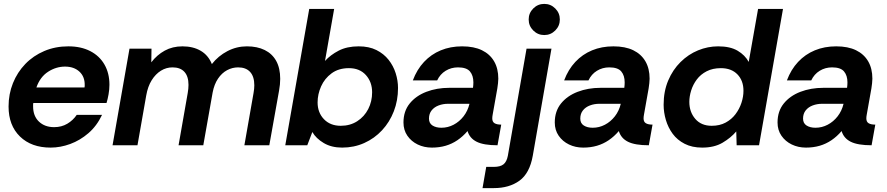

<svg xmlns="http://www.w3.org/2000/svg" viewBox="-20 -746 4557 986"><path d="M240 12Q141 12 82.5 -45Q24 -102 24 -199Q24 -263 46.5 -319Q69 -375 110 -417.5Q151 -460 207.5 -484Q264 -508 331 -508Q396 -508 443.5 -483.5Q491 -459 516.5 -414.5Q542 -370 542 -311Q542 -287 537.5 -261.5Q533 -236 527 -217H151Q150 -213 150 -209Q150 -205 150 -200Q150 -150 180 -121.5Q210 -93 258 -93Q296 -93 325.5 -110.5Q355 -128 374 -156H504Q477 -99 434 -62Q391 -25 340.5 -6.5Q290 12 240 12ZM167 -297H414Q415 -301 415 -304Q415 -307 415 -308Q416 -352 388 -378Q360 -404 314 -404Q268 -404 227 -377.5Q186 -351 167 -297Z M558 0 645 -496H758L757 -426Q786 -464 826 -486Q866 -508 917 -508Q972 -508 1011 -485Q1050 -462 1068 -417Q1101 -459 1148 -483.5Q1195 -508 1248 -508Q1301 -508 1339.5 -489Q1378 -470 1398.5 -433Q1419 -396 1419 -341Q1419 -313 1413 -280L1363 0H1235L1282 -268Q1284 -279 1285 -289Q1286 -299 1286 -308Q1286 -353 1264.5 -376.5Q1243 -400 1203 -400Q1173 -400 1146 -385.5Q1119 -371 1099.5 -342Q1080 -313 1072 -271L1024 0H897L944 -268Q946 -279 947 -290Q948 -301 948 -310Q948 -354 927 -377Q906 -400 866 -400Q834 -400 806.5 -383Q779 -366 759 -334Q739 -302 731 -256L686 0Z M1737 12Q1682 12 1642.5 -11.5Q1603 -35 1584 -68L1558 0H1445L1568 -700H1696L1649 -433Q1677 -464 1719.5 -486Q1762 -508 1822 -508Q1875 -508 1913 -489Q1951 -470 1975.5 -439Q2000 -408 2012 -370Q2024 -332 2024 -294Q2024 -230 2002.5 -174.5Q1981 -119 1942 -77Q1903 -35 1850.5 -11.5Q1798 12 1737 12ZM1730 -100Q1778 -100 1814.5 -123.5Q1851 -147 1871 -186Q1891 -225 1891 -272Q1891 -325 1859 -360.5Q1827 -396 1772 -396Q1719 -396 1683 -369.5Q1647 -343 1629 -302.5Q1611 -262 1611 -220Q1611 -168 1643.5 -134Q1676 -100 1730 -100Z M2198 12Q2158 12 2125 -4Q2092 -20 2072 -49Q2052 -78 2052 -117Q2052 -175 2084 -214.5Q2116 -254 2169.5 -274.5Q2223 -295 2287 -295H2409Q2410 -303 2410.5 -309.5Q2411 -316 2411 -323Q2411 -358 2393.5 -379Q2376 -400 2332 -400Q2297 -400 2268.5 -382.5Q2240 -365 2225 -333H2100Q2121 -389 2157.5 -428Q2194 -467 2243.5 -487.5Q2293 -508 2353 -508Q2414 -508 2455 -488Q2496 -468 2517.5 -431Q2539 -394 2539 -342Q2539 -331 2537.5 -318.5Q2536 -306 2534 -292L2510 -157Q2509 -153 2508.5 -147Q2508 -141 2508 -138Q2508 -120 2520 -113Q2532 -106 2554 -106L2535 0Q2464 0 2428 -18Q2392 -36 2381 -73Q2357 -45 2329 -26Q2301 -7 2268.5 2.5Q2236 12 2198 12ZM2247 -90Q2280 -90 2309.5 -105.5Q2339 -121 2360.5 -148.5Q2382 -176 2391 -213H2281Q2255 -213 2232.5 -204.5Q2210 -196 2196.5 -179Q2183 -162 2183 -137Q2183 -113 2201 -101.5Q2219 -90 2247 -90Z M2458 220 2477 111H2516Q2549 111 2565.5 98Q2582 85 2588 54L2684 -496H2812L2716 54Q2700 144 2647.5 182Q2595 220 2516 220ZM2775 -566Q2742 -566 2718.5 -589.5Q2695 -613 2695 -646Q2695 -679 2718.5 -702.5Q2742 -726 2775 -726Q2808 -726 2831.5 -702.5Q2855 -679 2855 -646Q2855 -613 2831.5 -589.5Q2808 -566 2775 -566Z M2975 12Q2935 12 2902 -4Q2869 -20 2849 -49Q2829 -78 2829 -117Q2829 -175 2861 -214.5Q2893 -254 2946.5 -274.5Q3000 -295 3064 -295H3186Q3187 -303 3187.5 -309.5Q3188 -316 3188 -323Q3188 -358 3170.5 -379Q3153 -400 3109 -400Q3074 -400 3045.5 -382.5Q3017 -365 3002 -333H2877Q2898 -389 2934.5 -428Q2971 -467 3020.5 -487.5Q3070 -508 3130 -508Q3191 -508 3232 -488Q3273 -468 3294.5 -431Q3316 -394 3316 -342Q3316 -331 3314.5 -318.5Q3313 -306 3311 -292L3287 -157Q3286 -153 3285.5 -147Q3285 -141 3285 -138Q3285 -120 3297 -113Q3309 -106 3331 -106L3312 0Q3241 0 3205 -18Q3169 -36 3158 -73Q3134 -45 3106 -26Q3078 -7 3045.5 2.5Q3013 12 2975 12ZM3024 -90Q3057 -90 3086.5 -105.5Q3116 -121 3137.5 -148.5Q3159 -176 3168 -213H3058Q3032 -213 3009.5 -204.5Q2987 -196 2973.5 -179Q2960 -162 2960 -137Q2960 -113 2978 -101.5Q2996 -90 3024 -90Z M3586 12Q3534 12 3496 -7.5Q3458 -27 3434.5 -59Q3411 -91 3399.5 -130Q3388 -169 3388 -208Q3388 -277 3411.5 -332.5Q3435 -388 3475 -427.5Q3515 -467 3565 -487.5Q3615 -508 3668 -508Q3730 -508 3768 -485.5Q3806 -463 3825 -428L3873 -700H4001L3878 0H3763L3761 -71Q3733 -38 3690.5 -13Q3648 12 3586 12ZM3635 -100Q3676 -100 3706.5 -116.5Q3737 -133 3757 -159.5Q3777 -186 3787.5 -217.5Q3798 -249 3798 -280Q3798 -332 3767 -364Q3736 -396 3682 -396Q3640 -396 3609 -380Q3578 -364 3558.5 -338Q3539 -312 3529.5 -281.5Q3520 -251 3520 -223Q3520 -171 3550.5 -135.5Q3581 -100 3635 -100Z M4119 12Q4079 12 4046 -4Q4013 -20 3993 -49Q3973 -78 3973 -117Q3973 -175 4005 -214.5Q4037 -254 4090.5 -274.5Q4144 -295 4208 -295H4330Q4331 -303 4331.5 -309.5Q4332 -316 4332 -323Q4332 -358 4314.5 -379Q4297 -400 4253 -400Q4218 -400 4189.5 -382.5Q4161 -365 4146 -333H4021Q4042 -389 4078.5 -428Q4115 -467 4164.5 -487.5Q4214 -508 4274 -508Q4335 -508 4376 -488Q4417 -468 4438.5 -431Q4460 -394 4460 -342Q4460 -331 4458.5 -318.5Q4457 -306 4455 -292L4431 -157Q4430 -153 4429.5 -147Q4429 -141 4429 -138Q4429 -120 4441 -113Q4453 -106 4475 -106L4456 0Q4385 0 4349 -18Q4313 -36 4302 -73Q4278 -45 4250 -26Q4222 -7 4189.5 2.5Q4157 12 4119 12ZM4168 -90Q4201 -90 4230.5 -105.5Q4260 -121 4281.5 -148.5Q4303 -176 4312 -213H4202Q4176 -213 4153.5 -204.5Q4131 -196 4117.5 -179Q4104 -162 4104 -137Q4104 -113 4122 -101.5Q4140 -90 4168 -90Z"/></svg>

Font: Rethink Sans
Style: Bold Italic
Weight: 700
Italic angle: -10°
Designer: The Rethink Sans project authors (Hans Thiessen). DM Sans designed by Colophon Foundry.
Foundry: Rethink Communications LLC
Version: Version 1.001